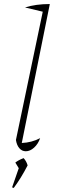

<svg xmlns="http://www.w3.org/2000/svg" viewBox="-20 -745 284 952"><path d="M179 -60Q169 -31 149 -13Q129 5 108 5Q89 5 76 -10Q63 -25 59 -51L192 -687L104 -708Q157 -725 227 -725L88 -36Q137 -38 179 -60ZM40 184 73 89 56 61Q71 49 97 39Q111 54 117 75Q84 139 48 187Z"/></svg>

Font: Piazzolla Thin
Style: Italic
Weight: 100
Italic angle: -11.3°
Designer: Juan Pablo del Peral
Foundry: Huerta Tipografica
Version: Version 1.330